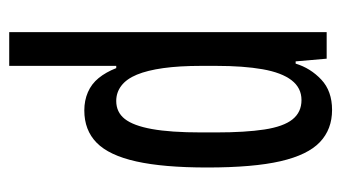

<svg xmlns="http://www.w3.org/2000/svg" viewBox="-186 -394 758 427"><g transform="rotate(90 193.5 -180.0)"><path d="M51 179V-527H110L116 -458H121Q131 -491 156.5 -515Q182 -539 224 -539Q267 -539 295.5 -512Q324 -485 338 -424.5Q352 -364 352 -261Q352 -164 338.5 -103.5Q325 -43 297 -15.5Q269 12 225 12Q203 12 184.5 4Q166 -4 153 -20Q140 -36 131 -59H126V179ZM204 -59Q229 -59 244 -78Q259 -97 266.5 -138.5Q274 -180 274 -248V-281Q274 -346 267.5 -388.5Q261 -431 245 -451Q229 -471 202 -471Q175 -471 158 -449Q141 -427 133.5 -384.5Q126 -342 126 -281V-248Q126 -199 131 -163.5Q136 -128 145.5 -105Q155 -82 170 -70.5Q185 -59 204 -59Z"/></g></svg>

Font: Archivo ExtraCondensed
Style: Regular
Weight: 400
Width: 2
Designer: Hector Gatti
Foundry: Omnibus-Type
Version: Version 2.001